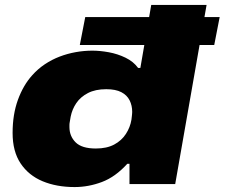

<svg xmlns="http://www.w3.org/2000/svg" viewBox="-20 -745 909 777"><path d="M282 12Q209 12 152.5 -11.5Q96 -35 63.5 -83.5Q31 -132 31 -207Q31 -282 52.5 -341Q74 -400 110 -440Q133 -466 161.5 -485Q190 -504 221.5 -516Q253 -528 286.5 -534Q320 -540 354 -540Q385 -540 420.5 -533.5Q456 -527 488 -511.5Q520 -496 539 -470H548L592 -725H816L689 0H504V-82H495Q447 -29 392.5 -8.5Q338 12 282 12ZM368 -144Q412 -144 442 -160Q472 -176 489.5 -203Q507 -230 512 -261Q513 -269 513.5 -274Q514 -279 514.5 -283.5Q515 -288 515 -292Q515 -318 504.5 -339Q494 -360 471 -372Q448 -384 410 -384Q366 -384 336 -368.5Q306 -353 289 -328Q272 -303 266 -273Q264 -260 262.5 -252.5Q261 -245 261 -240Q261 -235 261 -231Q261 -194 286 -169Q311 -144 368 -144ZM303 -563 325 -676H869L847 -563Z"/></svg>

Font: Archivo Expanded Black
Style: Italic
Weight: 900
Width: 7
Italic angle: -10°
Designer: Hector Gatti
Foundry: Omnibus-Type
Version: Version 2.001